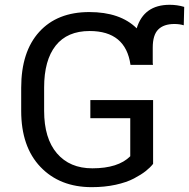

<svg xmlns="http://www.w3.org/2000/svg" viewBox="-20 -771 789 801"><path d="M362.8 9.8Q229.5 9.8 148.9 -74.5Q68.4 -158.7 68.4 -308.6V-404.8Q68.4 -555.2 143.6 -637.9Q218.8 -720.7 352.5 -720.7Q481.4 -720.7 550.3 -652.8Q580.1 -751 688 -751Q719.7 -751 748.5 -742.2L746.6 -665.5Q729 -670.9 707.5 -670.9Q663.1 -670.9 640.1 -647.9Q617.2 -625 617.2 -572.3V-508.3Q617.2 -507.3 617.7 -504.6Q618.2 -502 618.2 -500.5H524.4Q504.4 -641.6 354 -641.6Q260.7 -641.6 212.4 -580.8Q164.1 -520 164.1 -405.8V-308.6Q164.1 -193.8 217.5 -131.3Q271 -68.8 365.2 -68.8Q473.1 -68.8 523.4 -119.1V-277.8H356.9V-353.5H618.7V-87.4Q606.9 -72.3 588.1 -57.4Q569.3 -42.5 538.8 -26.4Q508.3 -10.3 462.4 -0.2Q416.5 9.8 362.8 9.8Z"/></svg>

Font: Bert Sans Medium
Style: Regular
Weight: 500
Designer: Christian Robertson, Adam Twardoch, & Cristiano Sobral
Foundry: Google
Version: Version 12.135;January 10, 2020;FontCreator 12.0.0.2547 64-b